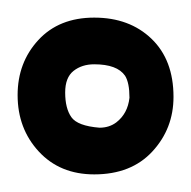

<svg xmlns="http://www.w3.org/2000/svg" viewBox="-25 -717 217 218"><path d="M172 -607Q172 -571 148 -545Q124 -519 82 -519Q43 -519 19 -545Q-5 -571 -5 -609Q-5 -646 18.5 -671.5Q42 -697 82 -697Q122 -697 147 -673Q172 -649 172 -607ZM122 -606Q122 -623 117 -631Q108 -644 82 -644Q68 -644 58.5 -636.5Q49 -629 49 -612Q49 -594 56 -584Q63 -574 88 -572Q99 -572 107 -578Q120 -588 122 -606Z"/></svg>

Font: Praegefest
Style: Regular
Weight: 600
Designer: Peter Wiegel nach alter Vorlage
Foundry: Peter Wiegel
Version: Version 1.000